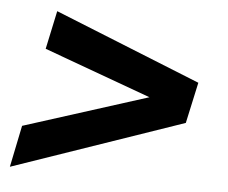

<svg xmlns="http://www.w3.org/2000/svg" viewBox="-39 -560 610 514"><g transform="rotate(5 266.0 -303.0)"><path d="M5 -90 28 -202 361 -308 73 -413 95 -516 488 -358 464 -248Z"/></g></svg>

Font: Radio Canada Big Medium
Style: Italic
Weight: 500
Italic angle: -12°
Designer: Étienne Aubert Bonn
Foundry: Coppers and Brasses
Version: Version 1.001